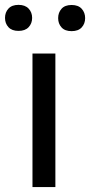

<svg xmlns="http://www.w3.org/2000/svg" viewBox="-54 -758 365 778"><path d="M170.4 0H77.6V-541H170.4ZM-33.7 -685.5Q-33.7 -708 -19.8 -723.1Q-5.9 -738.3 21 -738.3Q47.9 -738.3 62 -723.1Q76.2 -708 76.2 -685.5Q76.2 -663.1 62 -647.9Q47.9 -632.8 21 -632.8Q-5.9 -632.8 -19.8 -647.9Q-33.7 -663.1 -33.7 -685.5ZM181.6 -684.6Q181.6 -707 195.3 -722.4Q209 -737.8 236.1 -737.8Q263.2 -737.8 277.1 -722.4Q291 -707 291 -684.6Q291 -662.1 277.1 -647Q263.2 -631.8 236.1 -631.8Q209 -631.8 195.3 -647Q181.6 -662.1 181.6 -684.6Z"/></svg>

Font: Hopone
Style: Regular
Weight: 400
Foundry: SIL International (SIL)
Version: Version 1.00 September 3, 2015, initial release